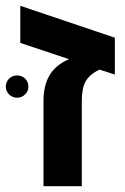

<svg xmlns="http://www.w3.org/2000/svg" viewBox="-45 -642 430 662"><path d="M105 0H237V-292C237 -322 241 -345 250 -361C259 -377 275 -391 298 -402L351 -385V-512L25 -622V-494L193 -438C130 -411 105 -363 105 -293ZM-25 -343C-25 -322 -7 -305 14 -305C35 -305 53 -322 53 -343C53 -366 35 -382 14 -382C-7 -382 -25 -366 -25 -343Z"/></svg>

Font: Noto Sans Hebrew Droid
Style: Bold
Weight: 700
Designer: Monotype Design Team
Foundry: Monotype Imaging Inc.
Version: Version 1.100